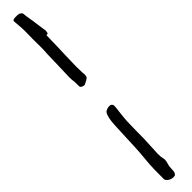

<svg xmlns="http://www.w3.org/2000/svg" viewBox="-394 -818 935 935"><g transform="rotate(-45 73.0 -351.0)"><path d="M91.3 -51.3Q91.3 -51.3 91.3 -40.5Q91.3 -31.2 87.4 40.5Q86.4 52.2 86.4 61Q86.4 84.5 90.3 98.1Q91.3 104 91.3 106.4Q91.3 113.8 87.4 127.7Q83.5 141.6 83 147.9Q82 152.8 82 164.1Q82 175.3 79.8 182.9Q77.6 190.4 70.3 195.3Q66.9 196.3 60.5 196.3Q47.9 196.3 36.4 189.7Q24.9 183.1 20.5 171.9Q21 148.9 21 102.5Q21 86.4 22.5 68.4Q23.9 50.3 25.9 29.1Q27.8 7.8 28.8 -3.9Q31.2 -35.2 33.2 -94.5Q35.2 -153.8 37.1 -181.6Q39.1 -236.3 52.7 -257.3Q55.7 -262.2 64.9 -266.1Q74.2 -270 83.5 -270Q99.6 -270 102.1 -256.8Q102.5 -256.3 102.5 -253.4Q102.5 -244.1 97.7 -206.1Q94.2 -178.7 93 -155.5Q91.8 -132.3 91.8 -101.3Q91.8 -70.3 91.3 -51.3ZM47.4 -892.6Q52.7 -899.4 66.9 -899.4H76.2H79.1H80.6Q90.3 -899.4 98.4 -894Q106.4 -888.7 106.4 -878.9Q107.4 -865.2 111.6 -842.3Q115.7 -819.3 116.7 -808.1Q117.7 -795.9 123.5 -759.3Q127.4 -752 122.1 -731.9Q119.6 -731.4 116.7 -730.7Q113.8 -730 111.8 -730Q111.8 -705.6 109.9 -650.9Q109.9 -644 107.9 -595.5Q106 -546.9 106 -520.5Q106 -505.9 106.9 -479.5L108.4 -463.4Q108.4 -451.7 103.5 -444.8Q91.8 -436 74.2 -428.2Q64.9 -426.3 56.2 -431.2Q47.4 -436 48.3 -445.3V-455.6Q48.3 -476.1 45.9 -490.2Q45.4 -497.6 45.4 -509.8Q45.4 -521 46.4 -540.5Q47.4 -560.1 47.4 -570.8Q47.4 -582.5 48.6 -613.5Q49.8 -644.5 49.8 -660.6Q51.8 -683.6 51.8 -711.9Q51.8 -721.7 51.5 -740.2Q51.3 -758.8 51.3 -768.1Q51.3 -789.1 51.8 -799.8Q52.2 -805.7 52.2 -817.9Q52.2 -832.5 50 -860.1Q47.9 -887.7 47.4 -892.6Z"/></g></svg>

Font: Avessa
Style: Medium
Weight: 500
Designer: Arman Khorramak
Foundry: Arman Khorramak
Version: Version 1.000; ttfautohint (v1.8.1)